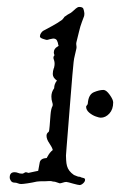

<svg xmlns="http://www.w3.org/2000/svg" viewBox="-20 -527 346 553"><path d="M209 6Q208 6 206.5 5.5Q205 5 203 5L191 2Q184 0 178.5 -1.5Q173 -3 171 -3Q167 -3 161 -1Q155 1 152 1Q151 1 149 0Q147 -1 146 -1Q143 -2 140 -3Q137 -4 133 -4Q128 -6 121 -5.5Q114 -5 111 -5Q110 -5 102.5 -5Q95 -5 86 -4Q73 -1 59.5 1Q46 3 41 3Q36 3 31.5 1Q27 -1 22 -1Q15 -1 11.5 -6Q8 -11 8 -16Q8 -31 22 -31Q27 -31 32 -29Q37 -27 41 -27H46Q49 -29 51.5 -30Q54 -31 54 -31Q56 -31 62 -29Q70 -31 78 -32.5Q86 -34 90 -35Q92 -48 94.5 -59.5Q97 -71 115 -72V-73L118 -78Q120 -82 123.5 -86.5Q127 -91 132 -95Q130 -103 122 -114.5Q114 -126 114 -136Q114 -143 120 -147Q122 -149 123 -164Q124 -179 125.5 -196.5Q127 -214 131 -221Q133 -225 130.5 -232.5Q128 -240 128 -249Q128 -262 136 -273Q136 -285 144 -295Q132 -303 132 -314Q132 -322 135 -331Q135 -330 135.5 -331Q136 -332 137 -339Q138 -348 135 -355.5Q132 -363 137 -368Q136 -370 135.5 -372Q135 -374 135 -376Q135 -387 146 -393L149 -395Q149 -396 148.5 -396Q148 -396 148 -397Q147 -405 144 -410.5Q141 -416 133 -416Q131 -416 123 -414Q117 -412 115 -412Q113 -412 104 -415Q95 -418 95 -422Q95 -427 98 -431.5Q101 -436 104 -438Q115 -444 130 -452Q145 -460 159 -470L164 -476L166 -479Q167 -479 167 -479.5Q167 -480 168 -480L175 -485L184 -490Q185 -491 186.5 -492Q188 -493 189 -494Q193 -498 198.5 -502.5Q204 -507 208 -507Q218 -507 220 -502Q222 -497 223 -489Q223 -482 222 -480L216 -464Q211 -451 207.5 -435.5Q204 -420 200 -405Q199 -401 200 -396Q201 -391 200 -387Q198 -377 195.5 -367.5Q193 -358 192 -348Q191 -340 188.5 -311Q186 -282 183 -243.5Q180 -205 177 -168Q174 -131 172 -105.5Q170 -80 170 -79Q170 -76 170.5 -66Q171 -56 173 -49Q177 -34 193 -23Q195 -22 198 -21Q201 -20 203 -19Q205 -18 208 -18Q211 -18 214 -16Q218 -15 221.5 -14Q225 -13 225 -9Q225 -4 219.5 1Q214 6 209 6ZM270 -188Q266 -188 256 -191.5Q246 -195 237 -202.5Q228 -210 228 -220Q228 -221 228.5 -221Q229 -221 229 -222Q233 -226 233 -230Q235 -255 250.5 -261.5Q266 -268 278 -268Q286 -268 296 -254Q306 -240 306 -232Q306 -212 295 -200Q284 -188 270 -188Z"/></svg>

Font: Are You Serious
Style: Regular
Weight: 400
Designer: Robert E. Leuschke
Foundry: Robert E. Leuschke
Version: Version 1.100